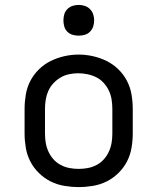

<svg xmlns="http://www.w3.org/2000/svg" viewBox="-20 -753 640 781"><path d="M300 8Q271 8 241.5 3Q212 -2 186 -15Q160 -28 138.5 -49Q117 -70 103.5 -96Q90 -122 85 -151.5Q80 -181 80 -210V-310Q80 -339 85 -368.5Q90 -398 103.5 -424Q117 -450 138.5 -471Q160 -492 186.5 -505Q213 -518 242 -524.5Q271 -531 300 -531Q329 -531 358 -524.5Q387 -518 413.5 -505Q440 -492 461.5 -471Q483 -450 496.5 -424Q510 -398 515 -368.5Q520 -339 520 -310V-210Q520 -181 515 -151.5Q510 -122 496.5 -96Q483 -70 461.5 -49Q440 -28 414 -15Q388 -2 358.5 3Q329 8 300 8ZM300 -66Q319 -66 337.5 -69.5Q356 -73 373 -82Q390 -91 402.5 -105Q415 -119 423 -136.5Q431 -154 434 -172.5Q437 -191 437 -210V-310Q437 -329 434 -348Q431 -367 423 -384Q415 -401 402 -415.5Q389 -430 372 -438.5Q355 -447 336 -451Q317 -455 298 -455Q279 -455 260.5 -451Q242 -447 226 -437.5Q210 -428 197 -414Q184 -400 176.5 -383Q169 -366 166 -347.5Q163 -329 163 -310V-210Q163 -191 166 -172.5Q169 -154 177 -136.5Q185 -119 197.5 -105Q210 -91 227 -82Q244 -73 262.5 -69.5Q281 -66 300 -66ZM300 -608Q287 -608 275 -611.5Q263 -615 254 -624Q245 -633 241.5 -645Q238 -657 238 -670Q238 -683 241.5 -695Q245 -707 254 -716Q263 -725 275 -729Q287 -733 300 -733Q313 -733 325 -729Q337 -725 346 -716Q355 -707 359 -695Q363 -683 363 -670Q363 -657 359 -645Q355 -633 346 -624Q337 -615 325 -611.5Q313 -608 300 -608Z"/></svg>

Font: Bmono
Style: Regular
Weight: 400
Monospace: yes
Designer: Belleve Invis
Foundry: Belleve Invis
Version: Version 11.2.2; ttfautohint (v1.8.2)